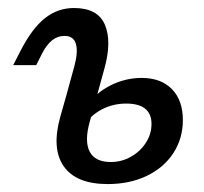

<svg xmlns="http://www.w3.org/2000/svg" viewBox="-20 -446 508 477"><path d="M140.2 -356.8Q123.3 -356.8 109.6 -346Q96 -335.2 84.8 -313.6L70 -284.2H12.8L30.9 -319.6Q59.7 -375.6 91.7 -400.9Q123.7 -426.1 163.6 -426.1Q223.1 -426.1 240.6 -384.5Q258.2 -342.9 239.4 -275.7L220.4 -206.7H144.2L164.7 -281.5Q174.3 -316.8 168.6 -336.8Q162.8 -356.8 140.2 -356.8ZM130.2 -157.4 144.2 -206.7H220.4L202.8 -143Q189.4 -95 202.8 -69.3Q216.1 -43.5 255.3 -43.5Q282 -43.5 305.1 -56.5Q328.2 -69.4 342.3 -91.2Q356.4 -113 356.4 -138.1Q356.4 -163 340.7 -175.9Q325 -188.7 293.6 -188.7Q260.8 -188.7 233 -174.2Q205.3 -159.6 189.7 -134.7L196.1 -183.9Q218 -215.4 254.7 -233.9Q291.5 -252.4 332 -252.4Q379.8 -252.4 407.1 -224.6Q434.3 -196.8 434.3 -147.8Q434.3 -101.8 410.5 -65.4Q386.6 -29.1 344.3 -8.9Q301.9 11.3 247.6 11.3Q169.1 11.3 138.2 -33Q107.4 -77.3 130.2 -157.4Z"/></svg>

Font: Playfair Micro SmCond SmLight
Style: Italic
Weight: 360
Width: 4
Italic angle: -15.6°
Designer: Claus Eggers Sørensen
Foundry: Claus Eggers Sørensen
Version: Version 2.203;Glyphs 3.3 (3326)